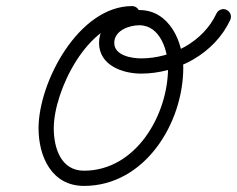

<svg xmlns="http://www.w3.org/2000/svg" viewBox="-20 -586 779 631"><path d="M414 -566C414 -566 414 -566 414 -566C238.9 -566 106.7 -316.6 106.7 -164.5C106.7 -71.6 149.8 25 256 25C455.5 25 582.3 -180.4 582.3 -363.6C582.3 -448.5 536.7 -553 438 -553C375.6 -553 305.5 -515.1 305.5 -445.1C305.5 -371.7 382.1 -344.1 443.8 -344.1C563.1 -344.1 685.6 -410.3 736.7 -520.5C742.5 -533 737 -547.9 724.5 -553.7C712 -559.5 697.1 -554 691.3 -541.5C691.3 -541.5 691.3 -541.5 691.3 -541.5C648.4 -449 543.7 -394.1 443.8 -394.1C412.8 -394.1 355.5 -403.4 355.5 -445.1C355.5 -485.8 404.6 -503 438 -503C506.6 -503 532.3 -419 532.3 -363.6C532.3 -208.5 426.9 -25 256 -25C179.7 -25 156.7 -100.5 156.7 -164.5C156.7 -287.8 268.8 -516 414 -516C427.8 -516 439 -527.1 439 -541C439 -554.8 427.8 -566 414 -566Z"/></svg>

Font: FRB American Cursive Guidelines Arrows Semibold
Style: Italic
Weight: 600
Italic angle: -25°
Version: Version 2.0;Modular Font Editor K font №1